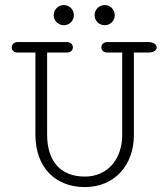

<svg xmlns="http://www.w3.org/2000/svg" viewBox="-20 -740 647 768"><path d="M235.4 -719.7C212.9 -719.7 194.8 -701.7 194.8 -679.2C194.8 -656.7 212.9 -639.2 235.4 -639.2C257.8 -639.2 275.4 -656.7 275.4 -679.2C275.4 -701.7 257.8 -719.7 235.4 -719.7ZM398.9 -719.7C376.5 -719.7 358.4 -701.7 358.4 -679.2C358.4 -656.7 376.5 -639.2 398.9 -639.2C421.4 -639.2 439 -656.7 439 -679.2C439 -701.7 421.4 -719.7 398.9 -719.7ZM319.3 8.3C436 8.3 515.6 -76.7 515.6 -200.7V-529.8H573.2C595.7 -529.8 606.9 -540 606.9 -550.3C606.9 -561 595.7 -571.8 572.8 -571.8H410.2C393.6 -571.8 385.3 -561 385.3 -550.3C385.3 -540 393.6 -529.8 409.7 -529.8H468.8V-200.7C468.8 -103 410.2 -33.7 319.3 -33.7C222.2 -33.7 168.5 -95.2 168.5 -201.7V-529.8H247.6C263.7 -529.8 271.5 -540 271.5 -550.3C271.5 -561 263.2 -571.8 247.1 -571.8H51.3C35.2 -571.8 26.9 -561 26.9 -550.3C26.9 -540 34.7 -529.8 50.8 -529.8H121.6V-201.7C121.6 -69.3 202.6 8.3 319.3 8.3Z"/></svg>

Font: Cutive Mono
Style: Regular
Weight: 400
Monospace: yes
Designer: Vernon Adams
Foundry: Vernon Adams
Version: Version 1.002